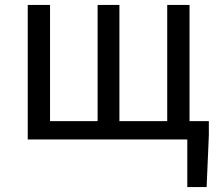

<svg xmlns="http://www.w3.org/2000/svg" viewBox="-20 -563 885 775"><path d="M745 -74V-543H655V-74H462V-543H374V-74H182V-543H92V0H736V192H814L823 -17V-74Z"/></svg>

Font: Noto Sans CJK JP Regular
Style: Regular
Weight: 400
Designer: Ryoko NISHIZUKA (kana & ideographs); Paul D. Hunt (Latin, Greek & Cyrillic); Wenlong ZHANG (bopomofo); Sandoll Communica
Foundry: Adobe Systems Incorporated
Version: Version 1.001;PS 1.001;hotconv 1.0.78;makeotf.lib2.5.61930